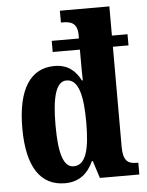

<svg xmlns="http://www.w3.org/2000/svg" viewBox="-54 -804 658 858"><g transform="rotate(-5 275.0 -375.0)"><path d="M203 10C266 10 306 -23 331 -78H335L360 0H537V-53H529C489 -53 469 -69 469 -130V-579H539V-629H469V-760H247V-707H255C291 -707 321 -699 321 -644V-629H199V-579H321V-545C321 -510 321 -460 322 -441H318C295 -485 262 -516 201 -516C95 -516 34 -429 34 -251C34 -75 95 10 203 10ZM248 -62C201 -62 183 -129 183 -252C183 -374 201 -447 249 -447C304 -447 321 -371 321 -253C321 -134 304 -62 248 -62Z"/></g></svg>

Font: Noto Serif Lao ExtraCondensed ExtraBold
Style: Regular
Weight: 800
Width: 2
Designer: Monotype Design Team
Foundry: Monotype Imaging Inc.
Version: Version 2.003